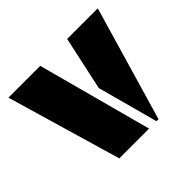

<svg xmlns="http://www.w3.org/2000/svg" viewBox="-128 -658 807 807"><g transform="rotate(-45 275.5 -255.0)"><path d="M10 -510H199L336 0H159ZM307 -270 359 -510H541L392 0H380Z"/></g></svg>

Font: Saira Stencil One
Style: Regular
Weight: 400
Designer: Hector Gatti with collaboration of the Omnibus-Type team
Foundry: Omnibus-Type
Version: Version 1.004